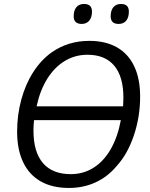

<svg xmlns="http://www.w3.org/2000/svg" viewBox="-20 -928 749 958"><path d="M65.4 -271Q65.4 -354.5 86.2 -430.9Q106.9 -507.3 146 -568.4Q185.1 -629.4 238.8 -667.5Q320.3 -724.1 425.8 -724.1Q506.8 -724.1 563.7 -691.7Q620.6 -659.2 649.9 -596.9Q679.2 -534.7 679.2 -446.3Q679.2 -345.2 647.9 -252.2Q616.7 -159.2 562.5 -100.1Q518.1 -46.4 457.3 -18.3Q396.5 9.8 324.2 9.8Q241.2 9.8 183.3 -22.9Q125.5 -55.7 95.5 -118.7Q65.4 -181.6 65.4 -271ZM583 -328.6H149.9Q147 -303.2 147 -276.4Q147 -169.4 194.3 -114.3Q241.7 -59.1 333 -59.1Q395.5 -59.1 446.3 -90.8Q497.1 -122.6 532 -182.9Q566.9 -243.2 583 -328.6ZM594.2 -397.5 595.7 -438.5Q596.2 -544.9 550.3 -599.9Q504.4 -654.8 416.5 -654.8Q354.5 -654.8 303.2 -623.8Q252 -592.8 215.8 -534.9Q179.7 -477.1 162.6 -397.5ZM347.7 -846.7Q347.7 -876 361.1 -892.1Q374.5 -908.2 399.4 -908.2Q439 -908.2 439 -870.1Q439 -841.3 425.3 -825Q411.6 -808.6 387.7 -808.6Q347.7 -808.6 347.7 -846.7ZM532.2 -846.7Q532.2 -876 545.7 -892.1Q559.1 -908.2 584 -908.2Q623 -908.2 623 -870.1Q623 -840.8 609.6 -824.7Q596.2 -808.6 571.8 -808.6Q532.2 -808.6 532.2 -846.7Z"/></svg>

Font: Viking Open Sans
Style: Italic
Weight: 400
Italic angle: -12°
Foundry: Ascender Corporation
Version: Version 2.000